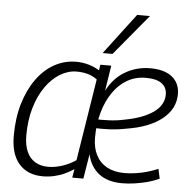

<svg xmlns="http://www.w3.org/2000/svg" viewBox="-55 -845 904 909"><g transform="rotate(5 397.0 -390.0)"><path d="M181 10Q109 10 68.5 -36Q28 -82 28 -169Q28 -254 48.5 -322.5Q69 -391 105 -441Q141 -491 189 -517.5Q237 -544 293 -544Q322 -544 350.5 -536Q379 -528 403 -513L407 -540H459L440 -419Q471 -480 525 -512Q579 -544 645 -544Q712 -544 748.5 -514.5Q785 -485 785 -433Q785 -363 724.5 -314.5Q664 -266 555 -249Q515 -241 473 -239Q431 -237 396 -240L400 -281Q434 -280 471 -281.5Q508 -283 544 -291Q631 -307 679.5 -341.5Q728 -376 728 -426Q728 -460 703 -478.5Q678 -497 627 -497Q579 -497 539.5 -474.5Q500 -452 471.5 -410.5Q443 -369 427.5 -314Q412 -259 412 -194Q412 -146 430 -111Q448 -76 482.5 -57.5Q517 -39 565 -39Q591 -39 618 -43Q645 -47 672 -54.5Q699 -62 724 -73L734 -27Q709 -15 679 -7Q649 1 618 5.5Q587 10 558 10Q489 10 447.5 -22.5Q406 -55 393 -113L374 4H321L328 -37Q309 -24 285.5 -13Q262 -2 235.5 4Q209 10 181 10ZM203 -37Q236 -37 271.5 -49Q307 -61 334 -80L396 -469Q375 -485 350.5 -491.5Q326 -498 299 -498Q258 -498 220 -475Q182 -452 152 -409.5Q122 -367 104.5 -308Q87 -249 87 -176Q87 -130 101 -99Q115 -68 141 -52.5Q167 -37 203 -37ZM413 -596 560 -790H621L460 -596Z"/></g></svg>

Font: Georama ExtraCondensed Thin Light
Style: Italic
Weight: 300
Italic angle: -9°
Version: Version 1.001